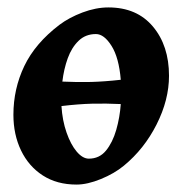

<svg xmlns="http://www.w3.org/2000/svg" viewBox="-20 -477 491 517"><path d="M435.1 -272.9Q435.1 -208 401.6 -141.8Q368.2 -75.7 313.5 -30.8Q288.1 -9.8 251.7 5.1Q215.3 20 186 20Q133.3 20 95.2 -4.6Q57.1 -29.3 36.6 -72Q16.1 -114.7 16.1 -168Q16.1 -237.8 45.4 -299.1Q74.7 -360.4 140.1 -410.2Q166 -429.7 202.1 -443.4Q238.3 -457 272 -457Q348.6 -457 391.8 -405.5Q435.1 -354 435.1 -272.9ZM219.2 -49.8Q247.6 -49.8 265.4 -71.5Q283.2 -93.3 293 -127.2Q302.7 -161.1 305.2 -196.8Q265.1 -198.7 228 -197.8Q190.9 -196.8 145.5 -191.4Q147.9 -152.3 159.2 -120.1Q170.4 -87.9 186.5 -68.8Q202.6 -49.8 219.2 -49.8ZM238.3 -385.3Q210.4 -385.3 191.7 -367.2Q172.9 -349.1 162.4 -320.1Q151.9 -291 147.9 -257.3Q188.5 -255.4 225.1 -256.3Q261.7 -257.3 305.2 -262.2Q300.3 -321.8 280.3 -353.5Q260.3 -385.3 238.3 -385.3Z"/></svg>

Font: Gentium Book Plus
Style: Bold Italic
Weight: 700
Italic angle: -8°
Designer: Victor Gaultney, Annie Olsen, Iska Routamaa, Becca Hirsbrunner
Foundry: SIL International
Version: Version 6.101